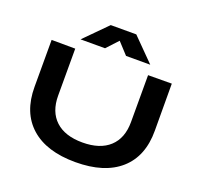

<svg xmlns="http://www.w3.org/2000/svg" viewBox="-157 -1101 1332 1288"><g transform="rotate(20 509.5 -457.5)"><path d="M80.1 -366.2V-701.2L249 -700.2V-365.2Q249 -250 316.4 -187.5Q383.8 -125 508.8 -125Q633.8 -125 701.4 -187.5Q769 -250 769 -365.2V-700.2L938 -701.2L939 -366.2Q939.9 -183.1 828.1 -84Q716.3 15.1 508.8 15.1Q302.7 15.1 191.4 -84Q80.1 -183.1 80.1 -366.2ZM261.2 -771 418.9 -930.2H601.1L758.8 -771H585.9L511.2 -852.1L436 -771Z"/></g></svg>

Font: Messapia Bold
Style: Regular
Weight: 400
Designer: Luca Marsano
Foundry: Collletttivo
Version: Version 1.000;FEAKit 1.0